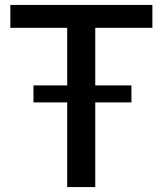

<svg xmlns="http://www.w3.org/2000/svg" viewBox="-20 -760 662 780"><path d="M116 -413H253V-647H22V-740H599V-647H367V-413H514V-344H367V0H253V-344H116Z"/></svg>

Font: Encode Sans Normal
Style: Medium
Weight: 500
Designer: Pablo Impallari, Andres Torresi
Foundry: Pablo Impallari, Andres Torresi
Version: Version 1.000; ttfautohint (v1.00) -l 8 -r 50 -G 200 -x 14 -